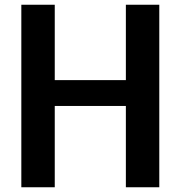

<svg xmlns="http://www.w3.org/2000/svg" viewBox="-20 -790 762 810"><path d="M70 0V-770H211V-452H511V-770H652V0H511V-343H211V0Z"/></svg>

Font: Junction
Style: Bold
Weight: 700
Designer: Caroline Hadilaksono
Foundry: Caroline Hadilaksono, Tyler Finck, The League of Moveable Type
Version: Version 2.000; ttfautohint (v1.8.3)